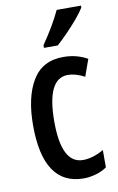

<svg xmlns="http://www.w3.org/2000/svg" viewBox="-88 -815 538 873"><g transform="rotate(-10 181.0 -378.0)"><path d="M227 10Q41 10 41 -267Q41 -397 87 -473.5Q133 -550 229 -550Q263 -550 290.5 -542.5Q318 -535 341 -522L313 -444Q272 -466 236 -466Q139 -466 139 -267Q139 -73 238 -73Q283 -73 334 -102V-22Q311 -6 282 2Q253 10 227 10ZM350 -757Q338 -737 314 -708.5Q290 -680 263 -652.5Q236 -625 215 -606H151V-618Q206 -698 238 -766H350Z"/></g></svg>

Font: Noto Sans Lao Looped ExtraCondensed Medium
Style: Regular
Weight: 500
Width: 2
Designer: Mark Frömberg, Ben Mitchell
Foundry: The Fontpad Ltd
Version: Version 1.002; ttfautohint (v1.8.4.7-5d5b)